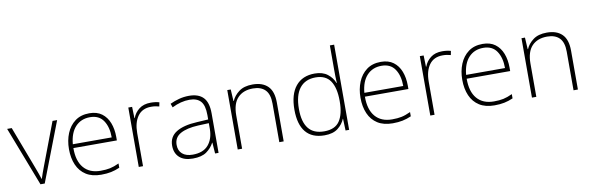

<svg xmlns="http://www.w3.org/2000/svg" viewBox="-51 -1219 5185 1687"><g transform="rotate(-10 2541.0 -375.0)"><path d="M204 0 0 -530H41L183 -155Q196 -122 205 -95.5Q214 -69 222 -45H224Q232 -69 241 -95.5Q250 -122 263 -155L405 -530H446L242 0Z M734 -540Q802 -540 845.5 -507.5Q889 -475 910.5 -419.5Q932 -364 932 -294V-263H544Q543 -148 595.5 -86.5Q648 -25 746 -25Q795 -25 830.5 -32.5Q866 -40 911 -61V-23Q872 -6 833.5 2Q795 10 745 10Q664 10 610.5 -24Q557 -58 530.5 -119Q504 -180 504 -260Q504 -337 530 -400.5Q556 -464 607 -502Q658 -540 734 -540ZM734 -505Q654 -505 604 -451.5Q554 -398 545 -297H892Q892 -390 853 -447.5Q814 -505 734 -505Z M1281 -538Q1303 -538 1322 -535.5Q1341 -533 1358 -528L1351 -492Q1333 -497 1316.5 -499.5Q1300 -502 1279 -502Q1200 -502 1159.5 -446Q1119 -390 1119 -295V0H1081V-530H1115L1118 -429H1121Q1137 -475 1177.5 -506.5Q1218 -538 1281 -538Z M1623 -539Q1708 -539 1750.5 -494.5Q1793 -450 1793 -353V0H1762L1755 -98H1753Q1729 -52 1685.5 -21Q1642 10 1563 10Q1485 10 1443.5 -28Q1402 -66 1402 -133Q1402 -212 1467.5 -252.5Q1533 -293 1654 -299L1754 -305V-345Q1754 -431 1721 -467.5Q1688 -504 1622 -504Q1545 -504 1465 -464L1453 -498Q1491 -516 1534 -527.5Q1577 -539 1623 -539ZM1658 -268Q1556 -263 1499 -231Q1442 -199 1442 -133Q1442 -81 1475 -52.5Q1508 -24 1567 -24Q1661 -24 1707 -77.5Q1753 -131 1754 -219V-272Z M2191 -540Q2279 -540 2326.5 -493Q2374 -446 2374 -347V0H2335V-345Q2335 -428 2297 -466.5Q2259 -505 2188 -505Q2101 -505 2052 -453.5Q2003 -402 2003 -297V0H1964V-530H1995L2001 -426H2004Q2023 -471 2068.5 -505.5Q2114 -540 2191 -540Z M2738 10Q2627 10 2571 -58Q2515 -126 2515 -257Q2515 -394 2575 -467Q2635 -540 2745 -540Q2815 -540 2858.5 -506.5Q2902 -473 2920 -425H2923Q2921 -454 2920.5 -484.5Q2920 -515 2920 -544V-760H2958V0H2926L2922 -105H2920Q2901 -58 2857.5 -24Q2814 10 2738 10ZM2741 -25Q2838 -25 2879 -86.5Q2920 -148 2920 -260V-266Q2920 -382 2878.5 -443.5Q2837 -505 2747 -505Q2654 -505 2604.5 -442Q2555 -379 2555 -256Q2555 -141 2601 -83Q2647 -25 2741 -25Z M3335 -540Q3403 -540 3446.5 -507.5Q3490 -475 3511.5 -419.5Q3533 -364 3533 -294V-263H3145Q3144 -148 3196.5 -86.5Q3249 -25 3347 -25Q3396 -25 3431.5 -32.5Q3467 -40 3512 -61V-23Q3473 -6 3434.5 2Q3396 10 3346 10Q3265 10 3211.5 -24Q3158 -58 3131.5 -119Q3105 -180 3105 -260Q3105 -337 3131 -400.5Q3157 -464 3208 -502Q3259 -540 3335 -540ZM3335 -505Q3255 -505 3205 -451.5Q3155 -398 3146 -297H3493Q3493 -390 3454 -447.5Q3415 -505 3335 -505Z M3882 -538Q3904 -538 3923 -535.5Q3942 -533 3959 -528L3952 -492Q3934 -497 3917.5 -499.5Q3901 -502 3880 -502Q3801 -502 3760.5 -446Q3720 -390 3720 -295V0H3682V-530H3716L3719 -429H3722Q3738 -475 3778.5 -506.5Q3819 -538 3882 -538Z M4243 -540Q4311 -540 4354.5 -507.5Q4398 -475 4419.5 -419.5Q4441 -364 4441 -294V-263H4053Q4052 -148 4104.5 -86.5Q4157 -25 4255 -25Q4304 -25 4339.5 -32.5Q4375 -40 4420 -61V-23Q4381 -6 4342.5 2Q4304 10 4254 10Q4173 10 4119.5 -24Q4066 -58 4039.5 -119Q4013 -180 4013 -260Q4013 -337 4039 -400.5Q4065 -464 4116 -502Q4167 -540 4243 -540ZM4243 -505Q4163 -505 4113 -451.5Q4063 -398 4054 -297H4401Q4401 -390 4362 -447.5Q4323 -505 4243 -505Z M4816 -540Q4904 -540 4951.5 -493Q4999 -446 4999 -347V0H4960V-345Q4960 -428 4922 -466.5Q4884 -505 4813 -505Q4726 -505 4677 -453.5Q4628 -402 4628 -297V0H4589V-530H4620L4626 -426H4629Q4648 -471 4693.5 -505.5Q4739 -540 4816 -540Z"/></g></svg>

Font: Noto Sans Lao UI ExtLt
Style: Regular
Weight: 200
Designer: Monotype Design Team
Foundry: Monotype Imaging Inc.
Version: Version 2.000; ttfautohint (v1.8.4.7-5d5b)